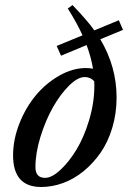

<svg xmlns="http://www.w3.org/2000/svg" viewBox="-20 -727 506 759"><path d="M142.6 12.2Q31.7 12.2 31.7 -112.8Q31.7 -175.8 56.9 -239.3Q82 -302.7 121.8 -350.3Q161.6 -397.9 214.4 -428Q267.1 -458 319.3 -458Q334 -458 347.7 -455.6Q339.8 -502 322.3 -548.8L221.2 -506.8L204.1 -545.4L306.2 -587.4Q285.2 -634.3 248 -693.4L266.6 -707Q326.2 -645 353 -606.9L449.7 -647L466.3 -608.9L376.5 -571.8Q440.9 -463.4 440.9 -341.8Q440.9 -278.3 423.8 -221.7Q406.7 -165 377.4 -123Q348.1 -81.1 310.1 -50Q272 -19 229 -3.4Q186 12.2 142.6 12.2ZM120.1 -66.4Q120.1 -23.9 158.2 -23.9Q184.6 -23.9 218.3 -54.9Q252 -85.9 282 -135Q312 -184.1 332.5 -252.7Q353 -321.3 353 -388.2Q353 -399.9 352.5 -405.8Q337.9 -422.4 314.9 -422.4Q287.1 -422.4 252.7 -388.2Q218.3 -354 189.2 -302.7Q160.2 -251.5 140.1 -186.8Q120.1 -122.1 120.1 -66.4Z"/></svg>

Font: Elstob 8pt Medium
Style: Italic
Weight: 500
Italic angle: -20°
Designer: Peter S. Baker
Version: Version 1.015